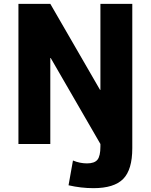

<svg xmlns="http://www.w3.org/2000/svg" viewBox="-20 -750 785 1000"><path d="M669 -730V22Q669 134 621.5 182Q574 230 467 230Q402 230 337 215L360 86Q396 101 433 101Q472 101 487.5 82Q503 63 503 13V0L244 -448H242V0H76V-730H242L501 -282H503V-730Z"/></svg>

Font: Mplus 1p ExtraBold
Style: Regular
Weight: 800
Version: Version 1.061